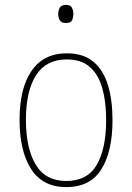

<svg xmlns="http://www.w3.org/2000/svg" viewBox="-20 -755 540 785"><path d="M251 10Q155 10 107.5 -63.5Q60 -137 60 -265Q60 -395 109.5 -466Q159 -537 253 -537Q321 -537 362 -502.5Q403 -468 421.5 -406.5Q440 -345 440 -264Q440 -136 394.5 -63Q349 10 251 10ZM251 -15Q337 -15 375.5 -81Q414 -147 414 -265Q414 -338 398.5 -393.5Q383 -449 348 -480.5Q313 -512 253 -512Q169 -512 127.5 -447.5Q86 -383 86 -265Q86 -149 126 -82Q166 -15 251 -15ZM250 -661Q231 -661 224.5 -672Q218 -683 218 -698Q218 -712 224.5 -723.5Q231 -735 250 -735Q268 -735 274 -723.5Q280 -712 280 -698Q280 -685 275 -673Q270 -661 250 -661Z"/></svg>

Font: Noto Sans Mono ExtraCondensed Thin
Style: Regular
Weight: 100
Width: 2
Designer: Monotype Design Team
Foundry: Monotype Imaging Inc.
Version: Version 2.014; ttfautohint (v1.8.4.7-5d5b)